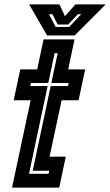

<svg xmlns="http://www.w3.org/2000/svg" viewBox="-20 -857 503 877"><path d="M35 0 120 -399H42.5L72.5 -540H150L179 -677H320.5L291.5 -540H369L339 -399H261.5L206.5 -141.5H280.5L250.5 0ZM112.5 -63H202L205 -77H129.5L211.5 -464H290.5L293.5 -478H214.5L243.5 -614H229.5L200.5 -478H121.5L118.5 -464H197.5ZM195 -695 113 -837H251.5L276.5 -783L324.5 -837H463L321 -695ZM234 -734H296L351 -792H335.5L291.5 -745H243.5L219.5 -792H204Z"/></svg>

Font: Tourney Condensed Regular
Style: Bold Italic
Weight: 700
Width: 3
Italic angle: -12°
Designer: Tyler Finck
Foundry: Etcetera Type Co
Version: Version 1.010; ttfautohint (v1.8.3)